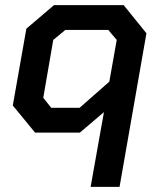

<svg xmlns="http://www.w3.org/2000/svg" viewBox="-20 -518 628 750"><path d="M386 -80 292 0H117L30 -106L83 -406L191 -498H463L552 -388L447 212H334ZM291 -97 407 -199 436 -362 403 -401H235L188 -362L149 -136L180 -97Z"/></svg>

Font: Chakra Petch SemiBold
Style: Italic
Weight: 600
Italic angle: -10°
Designer: Katatrad Aksorn Co.,Ltd.
Foundry: Cadson Demak Co.,Ltd.
Version: Version 1.000; ttfautohint (v1.6)